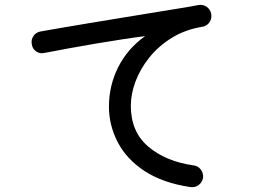

<svg xmlns="http://www.w3.org/2000/svg" viewBox="-20 -752 1040 789"><path d="M761.7 16.6Q649.4 0 574.7 -48.8Q500 -97.7 463.9 -167.5Q427.7 -237.3 427.7 -313.5Q427.7 -400.4 465.8 -476.1Q503.9 -551.8 576.2 -603.5Q535.2 -598.6 482.4 -590.3Q429.7 -582 373.5 -572.8Q317.4 -563.5 262.2 -553.2Q207 -543 161.1 -534.2Q142.6 -530.3 127.4 -541.5Q112.3 -552.7 110.4 -572.3Q107.4 -589.8 118.2 -605Q128.9 -620.1 148.4 -623Q174.8 -627.9 224.1 -636.2Q273.4 -644.5 334 -654.8Q394.5 -665 461.4 -675.8Q528.3 -686.5 592.3 -697.3Q656.2 -708 709 -716.3Q761.7 -724.6 795.9 -731.4Q814.5 -734.4 829.1 -724.1Q843.8 -713.9 847.7 -696.3Q851.6 -677.7 841.8 -662.1Q832 -646.5 814.5 -642.6Q741.2 -630.9 685.5 -596.2Q629.9 -561.5 592.8 -514.6Q555.7 -467.8 536.6 -416.5Q517.6 -365.2 517.6 -317.4Q517.6 -210.9 588.9 -149.9Q660.2 -88.9 775.4 -72.3Q793.9 -70.3 805.2 -55.2Q816.4 -40 814.5 -21.5Q810.5 -2 795.9 8.8Q781.2 19.5 761.7 16.6Z"/></svg>

Font: KTXP_ComRound
Style: Medium
Weight: 500
Version: Version 1.01;May 16, 2022;FontCreator 13.0.0.2683 64-bit